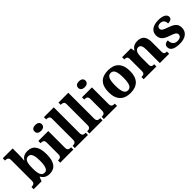

<svg xmlns="http://www.w3.org/2000/svg" viewBox="261 -2049 3338 3338"><g transform="rotate(-45 1929.5 -380.5)"><path d="M403 10C536 10 608 -76 608 -270C608 -463 537 -548 408 -548C332 -548 286 -516 258 -471H252C256 -500 260 -556 260 -591V-760H17V-705H22C65 -705 99 -695 99 -639V-125C99 -64 60 -55 23 -55H17V0H211L242 -78H249C278 -26 326 10 403 10ZM358 -67C281 -67 260 -139 260 -270C260 -407 281 -473 357 -473C420 -473 446 -406 446 -271C446 -139 420 -67 358 -67Z M827 -625C875 -625 917 -649 917 -698C917 -750 875 -771 827 -771C776 -771 737 -750 737 -698C737 -649 776 -625 827 -625ZM670 0H993V-55H981C943 -55 912 -68 912 -125V-536H668V-481H682C719 -481 751 -468 751 -415V-126C751 -69 721 -55 682 -55H670Z M1029 0H1352V-55H1340C1302 -55 1271 -68 1271 -125V-760H1029V-705H1040C1066 -705 1110 -698 1110 -645V-125C1110 -68 1079 -55 1040 -55H1029Z M1387 0H1710V-55H1698C1660 -55 1629 -68 1629 -125V-760H1387V-705H1398C1424 -705 1468 -698 1468 -645V-125C1468 -68 1437 -55 1398 -55H1387Z M1900 -625C1948 -625 1990 -649 1990 -698C1990 -750 1948 -771 1900 -771C1849 -771 1810 -750 1810 -698C1810 -649 1849 -625 1900 -625ZM1743 0H2066V-55H2054C2016 -55 1985 -68 1985 -125V-536H1741V-481H1755C1792 -481 1824 -468 1824 -415V-126C1824 -69 1794 -55 1755 -55H1743Z M2392 10C2565 10 2656 -82 2656 -270C2656 -458 2557 -549 2395 -549C2220 -549 2130 -458 2130 -270C2130 -82 2229 10 2392 10ZM2394 -55C2320 -55 2294 -129 2294 -270C2294 -412 2319 -484 2393 -484C2466 -484 2493 -412 2493 -270C2493 -129 2467 -55 2394 -55Z M2722 0H3035V-55H3030C2986 -55 2961 -64 2961 -120V-307C2961 -389 2981 -461 3046 -461C3101 -461 3119 -412 3119 -326V0H3348V-55H3344C3299 -55 3279 -64 3279 -125V-357C3279 -492 3221 -549 3115 -549C3037 -549 2994 -521 2962 -466H2957L2944 -536H2727V-481H2731C2775 -481 2800 -472 2800 -417V-123C2800 -64 2772 -55 2727 -55H2722Z M3605 10C3748 10 3827 -57 3827 -165C3827 -262 3763 -301 3658 -337C3565 -368 3536 -386 3536 -428C3536 -466 3566 -487 3615 -487C3671 -487 3708 -451 3708 -385C3775 -385 3805 -409 3805 -453C3805 -501 3754 -548 3630 -548C3499 -548 3411 -496 3411 -387C3411 -290 3467 -249 3582 -211C3670 -181 3704 -162 3704 -120C3704 -83 3675 -53 3609 -53C3537 -53 3496 -96 3496 -181C3450 -181 3404 -163 3404 -105C3404 -38 3459 10 3605 10Z"/></g></svg>

Font: Noto Serif Hentaigana Bold
Style: Regular
Weight: 700
Designer: Kazuhiro Yamada
Foundry: nipponia
Version: Version 1.000